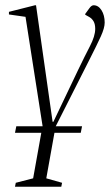

<svg xmlns="http://www.w3.org/2000/svg" viewBox="-20 -480 422 730"><path d="M37 25 42 0H142L77 -416L14 -425V-435L113 -460H117L180 -17H183L277 -214Q302 -266 322 -304.5Q342 -343 342 -370Q342 -388 336 -398.5Q330 -409 320 -415L304 -424V-427L320 -449Q328 -460 336 -460Q354 -460 366 -441Q378 -422 378 -394Q378 -374 363.5 -342Q349 -310 319 -251L192 0H292L287 25H187L156 198L216 215L213 230H37L40 215L106 198L137 25Z"/></svg>

Font: Spectral ExtraLight
Style: Italic
Weight: 275
Italic angle: -10°
Designer: Jean-Baptiste Levee
Foundry: Production Type
Version: Version 2.001